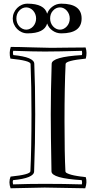

<svg xmlns="http://www.w3.org/2000/svg" viewBox="-20 -992 507 1036"><path d="M257.8 -66.9Q253.9 -271 253.9 -375Q253.9 -495.1 258.8 -647.9Q259.8 -685.1 421.9 -694.8Q424.8 -704.1 421.9 -717.8Q293.9 -713.9 222.2 -713.9Q162.1 -713.9 51.8 -717.8Q47.9 -709 51.8 -694.8Q164.1 -684.1 165 -647.9Q169.9 -533.2 169.9 -375Q169.9 -220.2 164.1 -66.9Q163.1 -30.8 50.8 -20Q46.9 -12.2 50.8 2.9Q133.8 0 221.2 0Q325.2 0 420.9 2.9Q424.8 -4.9 420.9 -20Q258.8 -29.8 257.8 -66.9ZM36.1 -675.8Q27.8 -708 38.1 -738.8Q81.1 -738.8 154.5 -736.3Q228 -733.9 256.8 -733.9Q277.8 -733.9 337.9 -734.9Q397.9 -735.8 441.9 -735.8Q451.2 -708 442.9 -675.8Q335 -665 334 -647Q328.1 -524.9 328.1 -338.9Q328.1 -159.2 333 -67.9Q333 -64.9 335.4 -62Q337.9 -59.1 342.5 -57.1Q347.2 -55.2 352.1 -53Q356.9 -50.8 365.5 -48.8Q374 -46.9 379.9 -45.4Q385.7 -43.9 395.8 -42.5Q405.8 -41 411.9 -40Q418 -39.1 428.5 -38.1Q439 -37.1 442.9 -36.1Q451.2 -8.8 439.9 23.9Q259.8 20 221.2 20Q194.8 20 37.1 23.9Q24.9 -9.8 37.1 -39.1Q143.1 -49.8 144 -67.9Q149.9 -189.9 149.9 -375Q149.9 -532.2 145 -647Q144 -665 36.1 -675.8ZM83.5 -934.1Q68.4 -917.5 68.4 -892.1Q68.4 -879.4 72.8 -868.4Q77.1 -857.4 84.5 -849.4Q91.8 -841.3 101.6 -836.7Q111.3 -832 121.6 -832Q131.8 -832 141.6 -836.7Q151.4 -841.3 158.7 -849.4Q166 -857.4 170.4 -868.4Q174.8 -879.4 174.8 -892.1Q174.8 -904.8 170.4 -915.8Q166 -926.8 158.7 -934.8Q151.4 -942.9 141.6 -947.5Q131.8 -952.1 121.6 -952.1Q111.3 -952.1 101.6 -947.8Q91.8 -943.4 83.5 -934.1ZM265.6 -934.1Q250.5 -917.5 250.5 -892.1Q250.5 -879.9 254.6 -868.9Q258.8 -857.9 266.1 -849.9Q273.4 -841.8 283 -836.9Q292.5 -832 303.7 -832Q314.5 -832 324 -836.9Q333.5 -841.8 340.8 -849.9Q348.1 -857.9 352.3 -868.9Q356.4 -879.9 356.4 -892.1Q356.4 -904.3 352.3 -915Q348.1 -925.8 340.8 -934.1Q333.5 -942.4 324 -947.3Q314.5 -952.1 303.7 -952.1Q281.7 -952.1 265.6 -934.1ZM310.5 -972.2Q420.4 -972.2 420.4 -892.1Q420.4 -812 310.5 -812Q284.7 -812 263.7 -826.7Q242.7 -841.3 234.4 -865.2Q219.7 -812 128.4 -812Q111.8 -812 97.4 -818.4Q83 -824.7 72.3 -835.7Q61.5 -846.7 55.2 -861.3Q48.8 -876 48.8 -892.1Q48.8 -908.2 55.2 -922.9Q61.5 -937.5 72.3 -948.5Q83 -959.5 97.4 -965.8Q111.8 -972.2 128.4 -972.2Q219.7 -972.2 234.4 -918Q242.7 -941.9 263.7 -957Q284.7 -972.2 310.5 -972.2Z"/></svg>

Font: Jacques Francois Shadow
Style: Regular
Weight: 400
Designer: Alexei Vanyashin, Nikita Kanarev (i@xarsok.ru)
Foundry: Cyreal (www.cyreal.org)
Version: Version 1.003